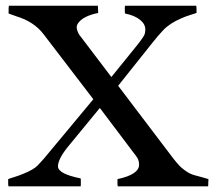

<svg xmlns="http://www.w3.org/2000/svg" viewBox="-20 -656 754 676"><path d="M420.4 -608.4Q419.4 -610.8 419.4 -618.2V-630.9Q419.4 -633.3 420.4 -635.7H670.9Q671.9 -631.8 671.9 -627.9V-610.4Q664.1 -607.4 649.9 -603.3Q635.7 -599.1 619.1 -591.8Q577.6 -574.2 554.7 -549.8Q535.6 -529.8 514.2 -502.4L396 -354L577.1 -115.2Q605 -77.6 618.7 -65.9Q642.6 -45.4 661.9 -40Q681.2 -34.7 694.1 -31.2Q707 -27.8 713.9 -25.4Q713.9 -13.7 712.9 0H394.5Q393.6 -3.9 393.6 -7.3V-25.4Q469.7 -41.5 469.7 -76.2Q469.7 -93.3 460 -105.5L331.5 -275.9L222.7 -143.6Q184.1 -97.2 184.1 -70.3Q184.1 -43.9 264.2 -27.8Q264.6 -24.4 264.6 -19.5V-7.8Q264.6 -3.9 264.2 0H9.8Q8.8 -3.9 8.8 -7.3V-25.4Q18.6 -29.3 32.5 -33.4Q46.4 -37.6 61.5 -43.9Q98.6 -58.6 113.3 -74.2Q133.3 -94.7 155.8 -123L308.6 -306.6L133.3 -535.6Q100.1 -579.6 37.6 -598.6Q22.5 -603.5 10.3 -608.4V-626Q10.3 -630.4 11.2 -635.7H324.7Q325.7 -623 325.7 -610.4Q274.9 -600.1 256.8 -576.7Q250 -568.4 250 -560.5Q250 -550.3 258.3 -534.7L372.1 -384.8L461.4 -495.1Q487.8 -528.3 489.7 -536.9Q491.7 -545.4 491.7 -551.8Q491.7 -571.3 472.9 -586.4Q454.1 -601.6 420.4 -608.4Z"/></svg>

Font: RadleyRegular
Style: Regular
Weight: 400
Designer: vernon adams
Foundry: vernon adams
Version: Version 1.000;PS 001.001;hotconv 1.0.56